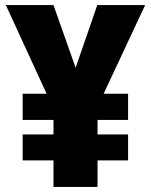

<svg xmlns="http://www.w3.org/2000/svg" viewBox="-20 -734 593 754"><path d="M277 -468 362 -714H550L387 -366H483V-263H363V-206H483V-104H363V0H190V-104H69V-206H190V-263H69V-366H163L3 -714H190Z"/></svg>

Font: Noto Sans Lao UI SemCond Blk
Style: Regular
Weight: 900
Width: 4
Designer: Monotype Design Team
Foundry: Monotype Imaging Inc.
Version: Version 2.000; ttfautohint (v1.8.4.7-5d5b)